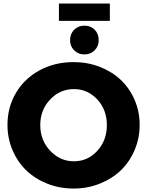

<svg xmlns="http://www.w3.org/2000/svg" viewBox="-20 -1068 844 1101"><path d="M317.9 -1047.9H609.9V-948.2H317.9ZM463.9 -920.9Q500 -920.9 522.9 -897.7Q545.9 -874.5 545.9 -837.9Q545.9 -802.7 522.7 -779.3Q499.5 -755.9 463.9 -755.9Q428.7 -755.9 405.3 -779.3Q381.8 -802.7 381.8 -837.9Q381.8 -874 405.3 -897.5Q428.7 -920.9 463.9 -920.9ZM401.9 -711.9Q481.9 -711.9 552.2 -684.6Q622.6 -657.2 672.9 -609.6Q723.1 -562 752 -495.1Q780.8 -428.2 780.8 -352.1Q780.8 -275.4 752 -207.5Q723.1 -139.6 672.9 -91.3Q622.6 -43 552.2 -14.9Q481.9 13.2 401.9 13.2Q321.8 13.2 251.5 -14.6Q181.2 -42.5 130.9 -90.8Q80.6 -139.2 51.8 -207Q22.9 -274.9 22.9 -352.1Q22.9 -454.1 72.3 -536.6Q121.6 -619.1 208.3 -665.5Q294.9 -711.9 401.9 -711.9ZM403.8 -557.1Q324.2 -557.1 267.6 -497.6Q210.9 -438 210.9 -351.1Q210.9 -263.7 267.8 -203.4Q324.7 -143.1 403.8 -143.1Q482.9 -143.1 537.8 -202.9Q592.8 -262.7 592.8 -351.1Q592.8 -438.5 537.8 -497.8Q482.9 -557.1 403.8 -557.1Z"/></svg>

Font: Montserrat-Arabic
Style: Bold
Weight: 700
Designer: Mohamed Gaber
Foundry: Kief Type Foundry
Version: Version 5.008;PS 005.008;hotconv 1.0.88;makeotf.lib2.5.64775